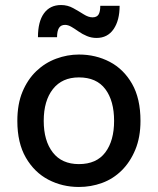

<svg xmlns="http://www.w3.org/2000/svg" viewBox="-20 -732 628 764"><path d="M294 12Q228 12 172.5 -17Q117 -46 83 -104.5Q49 -163 49 -251Q49 -318 69.5 -367Q90 -416 124.5 -449Q159 -482 203.5 -498.5Q248 -515 294 -515Q361 -515 416.5 -486Q472 -457 505.5 -398.5Q539 -340 539 -251Q539 -186 518.5 -136.5Q498 -87 464 -53.5Q430 -20 386 -4Q342 12 294 12ZM294 -79Q364 -79 399 -125.5Q434 -172 434 -251Q434 -331 399 -377.5Q364 -424 294 -424Q227 -424 190.5 -377.5Q154 -331 154 -251Q154 -172 190 -125.5Q226 -79 294 -79ZM239 -633Q222 -633 214.5 -620.5Q207 -608 207 -584H131Q131 -646 155 -679Q179 -712 223 -712Q249 -712 271.5 -699.5Q294 -687 313 -675Q332 -663 348 -663Q365 -663 372 -674Q379 -685 379 -709H456Q456 -651 432 -616Q408 -581 364 -581Q344 -581 326 -588.5Q308 -596 293 -606.5Q278 -617 264.5 -625Q251 -633 239 -633Z"/></svg>

Font: Inclusive Sans Medium
Style: Regular
Weight: 500
Designer: Olivia King
Foundry: Olivia King
Version: Version 2.004